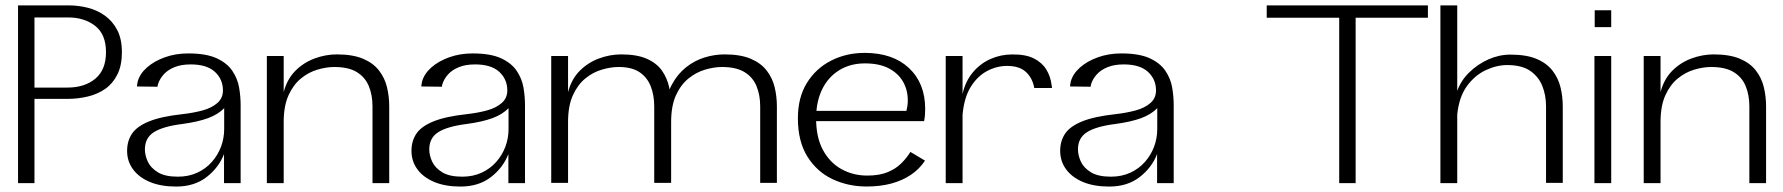

<svg xmlns="http://www.w3.org/2000/svg" viewBox="-20 -680 6622 713"><path d="M47 0V-660H235.5Q270.9 -660 306 -651.2Q341 -642.4 369.6 -621.9Q398.3 -601.4 415.5 -568.2Q432.7 -534.9 432.7 -486.1Q432.7 -437.3 416 -403.6Q399.2 -369.8 371 -350.1Q342.8 -330.4 306.3 -321.6Q269.8 -312.8 230.4 -312.8H108V0ZM108 -354.8H230.4Q294.6 -354.8 334.1 -387.9Q373.6 -421 373.6 -486.1Q373.6 -552.8 333.3 -584Q293 -615.2 233.4 -615.2H108Z M634.2 12.8Q577.1 12.8 536.5 -4.3Q495.8 -21.4 473.9 -51.4Q452 -81.3 452 -119.9Q452 -156.3 470.1 -183.4Q488.2 -210.6 533.1 -229Q578.1 -247.4 656.6 -256Q698 -260.6 732.3 -269.9Q766.6 -279.3 787.3 -297.6Q807.9 -315.8 807.9 -344.1Q807.9 -385.8 777.9 -413.3Q747.9 -440.8 688.1 -440.8Q652.5 -440.8 627.3 -430.3Q602 -419.8 587.4 -403.1Q572.8 -386.4 567.2 -368.5Q566.4 -365.4 565.6 -362.6Q564.8 -359.8 565.1 -357.9L488.4 -358.9Q488.8 -363.7 489.7 -368.2Q490.6 -372.8 491.4 -377.4Q499.3 -406 525.9 -429.6Q552.6 -453.1 592.5 -467.4Q632.5 -481.6 678.9 -481.6Q745.8 -481.6 784.7 -463.6Q823.6 -445.6 843 -416.6Q862.4 -387.7 868 -354.5Q873.6 -321.4 873.6 -290.4V0H811.9V-107.7Q792.1 -57 746.7 -22.1Q701.3 12.8 634.2 12.8ZM640.5 -23.9Q680.6 -23.9 712.5 -38.7Q744.5 -53.4 766.7 -78.7Q789 -103.9 800.8 -135.3Q812.5 -166.6 812.5 -200.9V-278.6Q790.5 -255.2 752.5 -241.2Q714.5 -227.3 656.5 -219.5Q585.2 -210.5 551.6 -189.2Q518.1 -168 518.1 -125.5Q518.1 -103.1 528.8 -79.9Q539.5 -56.7 566.1 -40.3Q592.7 -23.9 640.5 -23.9Z M1230.9 -478Q1289.7 -478 1327.8 -462Q1365.8 -446 1387.3 -418.4Q1408.8 -390.7 1417.1 -356.2Q1425.4 -321.7 1425.4 -284.9V0H1363.3V-284.9Q1363.3 -326.7 1349.8 -359.8Q1336.3 -392.9 1305.4 -412.1Q1274.5 -431.2 1221.3 -431.2Q1191.9 -431.2 1158.9 -421.4Q1125.8 -411.7 1097.6 -388.6Q1069.4 -365.6 1051.5 -326.2Q1033.5 -286.8 1033.5 -226.8V0H971V-472H1033.5V-338Q1046.2 -386.2 1076.7 -416.9Q1107.2 -447.6 1148.1 -462.8Q1189 -478 1230.9 -478Z M1690.2 12.8Q1633.1 12.8 1592.5 -4.3Q1551.8 -21.4 1529.9 -51.4Q1508 -81.3 1508 -119.9Q1508 -156.3 1526.1 -183.4Q1544.2 -210.6 1589.2 -229Q1634.1 -247.4 1712.6 -256Q1754 -260.6 1788.3 -269.9Q1822.6 -279.3 1843.3 -297.6Q1863.9 -315.8 1863.9 -344.1Q1863.9 -385.8 1833.9 -413.3Q1803.9 -440.8 1744.1 -440.8Q1708.5 -440.8 1683.3 -430.3Q1658 -419.8 1643.4 -403.1Q1628.8 -386.4 1623.2 -368.5Q1622.4 -365.4 1621.6 -362.6Q1620.8 -359.8 1621.1 -357.9L1544.4 -358.9Q1544.8 -363.7 1545.7 -368.2Q1546.6 -372.8 1547.4 -377.4Q1555.3 -406 1581.9 -429.6Q1608.6 -453.1 1648.5 -467.4Q1688.5 -481.6 1734.9 -481.6Q1801.8 -481.6 1840.7 -463.6Q1879.6 -445.6 1899 -416.6Q1918.4 -387.7 1924 -354.5Q1929.6 -321.4 1929.6 -290.4V0H1867.9V-107.7Q1848.1 -57 1802.7 -22.1Q1757.3 12.8 1690.2 12.8ZM1696.5 -23.9Q1736.6 -23.9 1768.5 -38.7Q1800.5 -53.4 1822.7 -78.7Q1845 -103.9 1856.8 -135.3Q1868.5 -166.6 1868.5 -200.9V-278.6Q1846.5 -255.2 1808.5 -241.2Q1770.5 -227.3 1712.5 -219.5Q1641.2 -210.5 1607.6 -189.2Q1574.1 -168 1574.1 -125.5Q1574.1 -103.1 1584.8 -79.9Q1595.5 -56.7 1622.1 -40.3Q1648.7 -23.9 1696.5 -23.9Z M2286.9 -478Q2344.9 -478 2381.4 -462Q2418 -446 2437.7 -418.4Q2457.4 -390.7 2464.9 -356.2Q2472.3 -321.7 2472.3 -284.9V-0.8H2409.5V-284.9Q2409.5 -326.7 2396.4 -359.8Q2383.3 -392.9 2354.7 -412.1Q2326.1 -431.2 2277.3 -431.2Q2247.9 -431.2 2214.9 -421.4Q2181.8 -411.7 2153.6 -388.6Q2125.4 -365.6 2107.4 -326.2Q2089.5 -286.8 2089.5 -226.8V-0.8H2027V-472H2089.5V-337.9Q2102.2 -386.2 2132.7 -416.9Q2163.2 -447.5 2204.1 -462.8Q2245 -478 2286.9 -478ZM2670.6 -478Q2729.5 -478 2767.4 -462Q2805.3 -446 2826.8 -418.4Q2848.4 -390.7 2856.7 -356.2Q2865 -321.7 2865 -284.9V-0.8H2803V-284.9Q2803 -326.7 2789.5 -359.8Q2776.1 -392.9 2745 -412.1Q2714 -431.2 2660.8 -431.2Q2631.6 -431.2 2598.5 -421.4Q2565.4 -411.7 2536.8 -388.6Q2508.2 -365.6 2490.2 -326.2Q2472.3 -286.8 2472.3 -226.8L2449.3 -272.7Q2454.3 -327.8 2475.3 -366.4Q2496.2 -405.1 2527.7 -430.1Q2559.1 -455.1 2596.3 -466.6Q2633.5 -478 2670.6 -478Z M3005.5 -268.4H3346.1Q3348.7 -278.9 3349.9 -287.8Q3351.1 -296.6 3351.1 -307.8Q3351.1 -345.5 3333.6 -376.4Q3316.2 -407.3 3280.9 -426Q3245.7 -444.6 3191.8 -444.6Q3138.2 -444.6 3097.4 -419.8Q3056.5 -395 3033.9 -349.9Q3011.3 -304.7 3010.7 -244Q3009.9 -171.7 3035.7 -123.7Q3061.6 -75.7 3104.9 -51.9Q3148.3 -28 3200.5 -28Q3244.8 -28 3275.1 -40.2Q3305.4 -52.4 3325.9 -72.4Q3346.3 -92.4 3360.9 -115.8L3415.1 -83.5Q3394.4 -52.2 3362.5 -30.7Q3330.5 -9.3 3289.5 1.7Q3248.4 12.6 3198.6 12.6Q3129 12.6 3071 -15Q3013 -42.6 2978 -99Q2943 -155.4 2943 -240.8Q2943 -318.2 2976.5 -372.2Q3010 -426.2 3066.4 -454.9Q3122.8 -483.6 3191 -483.6Q3295.5 -483.6 3355.6 -427.2Q3415.7 -370.8 3415.7 -275.6Q3415.7 -264.3 3414.9 -253.2Q3414.1 -242.1 3411.7 -230.2H3004.7Z M3492 0V-472H3554.5V-331.1Q3564.9 -377.9 3592.4 -410.9Q3619.9 -443.8 3658 -460.8Q3696.1 -477.8 3738 -477.8Q3788.2 -478.6 3818.9 -463.2Q3849.5 -447.9 3865.3 -422.2Q3881.2 -396.6 3885.1 -364.5Q3885.9 -362.1 3885.9 -359.6Q3885.9 -357.1 3886.5 -353.3H3820.8Q3814.3 -390 3790 -412.6Q3765.8 -435.2 3720 -435.2Q3681 -435.2 3644.9 -415.9Q3608.9 -396.5 3584.5 -356.7Q3560.1 -316.9 3554.5 -253.6V0Z M4099.2 12.8Q4042.1 12.8 4001.4 -4.3Q3960.8 -21.4 3938.9 -51.4Q3917 -81.3 3917 -119.9Q3917 -156.3 3935.1 -183.4Q3953.2 -210.6 3998.1 -229Q4043.1 -247.4 4121.6 -256Q4163 -260.6 4197.3 -269.9Q4231.6 -279.3 4252.3 -297.6Q4272.9 -315.8 4272.9 -344.1Q4272.9 -385.8 4242.9 -413.3Q4212.9 -440.8 4153.1 -440.8Q4117.5 -440.8 4092.3 -430.3Q4067 -419.8 4052.4 -403.1Q4037.8 -386.4 4032.2 -368.5Q4031.4 -365.4 4030.6 -362.6Q4029.8 -359.8 4030.1 -357.9L3953.4 -358.9Q3953.8 -363.7 3954.7 -368.2Q3955.6 -372.8 3956.4 -377.4Q3964.3 -406 3990.9 -429.6Q4017.6 -453.1 4057.5 -467.4Q4097.5 -481.6 4143.9 -481.6Q4210.8 -481.6 4249.7 -463.6Q4288.6 -445.6 4308 -416.6Q4327.4 -387.7 4333 -354.5Q4338.6 -321.4 4338.6 -290.4V0H4276.9V-107.7Q4257.1 -57 4211.7 -22.1Q4166.3 12.8 4099.2 12.8ZM4105.5 -23.9Q4145.6 -23.9 4177.5 -38.7Q4209.5 -53.4 4231.7 -78.7Q4254 -103.9 4265.8 -135.3Q4277.5 -166.6 4277.5 -200.9V-278.6Q4255.5 -255.2 4217.5 -241.2Q4179.5 -227.3 4121.5 -219.5Q4050.2 -210.5 4016.6 -189.2Q3983.1 -168 3983.1 -125.5Q3983.1 -103.1 3993.8 -79.9Q4004.5 -56.7 4031.1 -40.3Q4057.7 -23.9 4105.5 -23.9Z M4953.2 0V-614.1H4684V-660H5282.6V-614.1H5014.2V0Z M5329 0V-660H5391.5V-342.7Q5405.5 -381.4 5436.4 -411.4Q5467.2 -441.5 5507.1 -459.4Q5547.1 -477.2 5588.9 -477.2Q5647.9 -477.2 5685.8 -461.4Q5723.6 -445.5 5745.1 -417.9Q5766.5 -390.2 5775 -356Q5783.4 -321.7 5783.4 -284.9V-0.8H5721.3V-284.9Q5721.3 -326.7 5707.2 -361.4Q5693 -396.1 5661.8 -417.3Q5630.5 -438.4 5577.1 -438.4Q5537.9 -438.4 5497.1 -419.3Q5456.3 -400.1 5427.1 -359.7Q5397.9 -319.2 5391.5 -254.2V0Z M5901 0V-472H5963.3V0ZM5902 -579.3V-641.9H5963.3V-579.3Z M6343.9 -478Q6402.7 -478 6440.8 -462Q6478.8 -446 6500.3 -418.4Q6521.8 -390.7 6530.1 -356.2Q6538.4 -321.7 6538.4 -284.9V0H6476.3V-284.9Q6476.3 -326.7 6462.8 -359.8Q6449.3 -392.9 6418.4 -412.1Q6387.5 -431.2 6334.3 -431.2Q6304.9 -431.2 6271.9 -421.4Q6238.8 -411.7 6210.6 -388.6Q6182.4 -365.6 6164.4 -326.2Q6146.5 -286.8 6146.5 -226.8V0H6084V-472H6146.5V-338Q6159.2 -386.2 6189.7 -416.9Q6220.2 -447.6 6261.1 -462.8Q6302 -478 6343.9 -478Z"/></svg>

Font: Panamera Thin
Style: Regular
Weight: 100
Designer: Bastien Sozeau
Foundry: NBR — Bastien Sozeau
Version: Version 3.003;gftools[0.9.33]